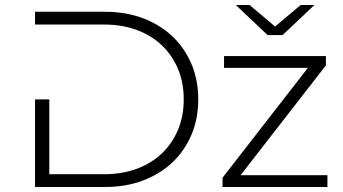

<svg xmlns="http://www.w3.org/2000/svg" viewBox="-20 -747 1371 767"><path d="M177 -350V-51H395Q468 -51 527 -73Q586 -95 627.5 -135Q669 -175 691.5 -229.5Q714 -284 714 -350Q714 -416 691.5 -470.5Q669 -525 627.5 -565Q586 -605 527 -627Q468 -649 395 -649H120V-700H399Q483 -700 551.5 -674Q620 -648 669 -601.5Q718 -555 745 -491Q772 -427 772 -350Q772 -273 745 -209Q718 -145 669 -98.5Q620 -52 551.5 -26Q483 0 399 0H120V-350ZM1288 0H869V-37L1210 -476H875V-523H1282V-486L941 -47H1288ZM1109 -607H1049L922 -727H977L1079 -641L1181 -727H1236Z"/></svg>

Font: Montserrat-Alt1 Light
Style: Regular
Weight: 300
Designer: Differentunic
Foundry: Differentunic
Version: Version 7.222